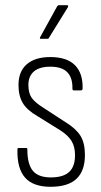

<svg xmlns="http://www.w3.org/2000/svg" viewBox="-20 -709 386 737"><path d="M174 8Q107 8 76 -27.5Q45 -63 47 -135Q47 -141 51 -141H81Q85 -141 85 -135Q85 -79 106 -53.5Q127 -28 175 -28Q223 -28 245.5 -49Q268 -70 268 -113Q268 -146 254.5 -168Q241 -190 211 -209L124 -263Q84 -286 67.5 -313.5Q51 -341 51 -383Q51 -435 83 -462.5Q115 -490 173 -490Q237 -490 268 -458.5Q299 -427 297 -368Q296 -362 291 -362H262Q261 -362 259.5 -363.5Q258 -365 258 -369Q259 -410 238.5 -431.5Q218 -453 173 -453Q132 -453 110.5 -435Q89 -417 89 -383Q89 -351 102 -333Q115 -315 147 -295L233 -239Q272 -215 289 -187.5Q306 -160 306 -114Q306 -53 273.5 -22.5Q241 8 174 8ZM137 -560Q131 -560 134 -566L199 -684Q202 -689 206 -689H237Q241 -689 241.5 -687Q242 -685 241 -682L168 -564Q167 -560 161 -560Z"/></svg>

Font: Sofia Sans Condensed ExtraLight
Style: Regular
Weight: 250
Version: Version 4.100